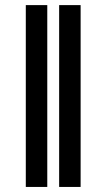

<svg xmlns="http://www.w3.org/2000/svg" viewBox="-20 -739 422 759"><path d="M166.9 -718.8H82V0H166.9ZM298.7 -718.8H213.8V0H298.7Z"/></svg>

Font: TID UI Semi Bold
Style: Regular
Weight: 600
Designer: The TID Project Authors
Foundry: Bakken & Bæck
Version: Version 1.001;hotconv 1.0.109;makeotfexe 2.5.65596